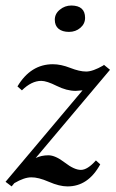

<svg xmlns="http://www.w3.org/2000/svg" viewBox="-21 -663 417 693"><path d="M325.2 -84 340.8 -69.8Q296.9 10.3 222.2 9.8Q193.4 9.8 155.3 -6.8Q117.2 -23.4 91.8 -22.9Q66.4 -22.9 30.8 -2L21 9.8L-1 -6.8L276.9 -336.9Q258.8 -335 252 -335Q219.7 -335 183.6 -353Q147.5 -371.1 127.9 -371.1Q92.8 -371.1 58.1 -336.9L42 -351.1Q89.8 -431.2 169.9 -431.2Q198.7 -431.2 232.4 -418Q266.1 -404.8 290 -404.8Q314 -404.8 352.1 -426.8L354 -429.2L376 -411.1L107.9 -92.8Q128.9 -102.5 153.8 -102.5Q178.7 -102.5 212.9 -76.2Q247.1 -49.8 271 -49.8Q294.9 -49.8 325.2 -84ZM236.8 -643.1Q286.1 -642.6 286.1 -598.6Q286.1 -577.1 269 -562.5Q252 -547.9 228 -547.9Q204.1 -547.9 190.4 -559.1Q176.8 -570.3 176.8 -591.8Q176.8 -613.3 194.8 -627.9Q212.9 -643.1 236.8 -643.1Z"/></svg>

Font: Unna-Italic
Style: Italic
Weight: 400
Italic angle: -8°
Designer: Jorge de Buen U.
Foundry: Omnibus-Type
Version: Version 2.006;PS 002.006;hotconv 1.0.70;makeotf.lib2.5.58329